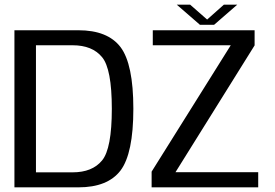

<svg xmlns="http://www.w3.org/2000/svg" viewBox="-20 -805 1182 825"><path d="M42 0H317C400.5 0 461 -24 498 -72.5C534.5 -121 553 -209.5 553 -337.5C553 -466 534.5 -554 498 -602.5C461 -651 400.5 -675 317 -675H42ZM134.5 -64.5V-610.5H292C348.5 -610.5 390.5 -593.5 418.5 -559.5C446.5 -526 460.5 -452 460.5 -337.5C460.5 -223.5 446.5 -149 418.5 -115.5C390.5 -81.5 348.5 -64.5 292 -64.5ZM631.5 0H1089.5V-65H734L1074 -610V-675H636.5V-610.5H971.5L631.5 -67.5ZM839 -698.5H900L999.5 -785H942L870 -721L797 -785H739.5Z"/></svg>

Font: Anybody
Style: Regular
Weight: 400
Designer: Tyler Finck
Foundry: Etcetera Type Company
Version: Version 1.110